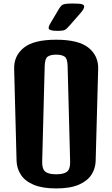

<svg xmlns="http://www.w3.org/2000/svg" viewBox="-20 -1054 632 1080"><path d="M295.9 5.9Q217.3 5.9 168.5 -15.1Q119.6 -36.1 97.2 -71.3Q74.7 -106.4 73.2 -148.9L59.6 -666.5Q57.6 -739.7 113.5 -785.2Q169.4 -830.6 295.9 -830.6Q422.4 -830.6 478.3 -785.2Q534.2 -739.7 532.2 -666.5L518.1 -148.9Q517.1 -106.4 494.4 -71.3Q471.7 -36.1 423.3 -15.1Q375 5.9 295.9 5.9ZM295.9 -73.7Q339.4 -73.7 357.4 -88.6Q375.5 -103.5 374.5 -144.5L360.4 -681.6Q359.4 -724.6 343.3 -735.6Q327.1 -746.6 295.9 -746.6Q264.6 -746.6 248.5 -735.6Q232.4 -724.6 231.4 -681.6L217.3 -144.5Q216.3 -103.5 234.6 -88.6Q252.9 -73.7 295.9 -73.7ZM301.3 -880.4Q253.4 -880.4 253.4 -897Q253.4 -905.3 260.7 -918Q268.1 -930.7 278.8 -948.7L311.5 -1003.9Q319.3 -1016.6 326.4 -1023.2Q333.5 -1029.8 347.7 -1032Q361.8 -1034.2 389.2 -1034.2Q426.8 -1034.2 440.2 -1030.5Q453.6 -1026.9 453.6 -1017.1Q453.6 -1003.4 431.6 -979L369.6 -908.2Q359.9 -897.5 353.3 -891.4Q346.7 -885.3 335.7 -882.8Q324.7 -880.4 301.3 -880.4Z"/></svg>

Font: Denk One
Style: Regular
Weight: 400
Designer: Irina Smirnova, Eben Sorkin
Foundry: Sorkin Type Co.f
Version: Version 1.004; ttfautohint (v1.8.4.7-5d5b);gftools[0.9.23]